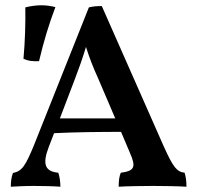

<svg xmlns="http://www.w3.org/2000/svg" viewBox="-20 -705 748 728"><path d="M128 -473C146 -549 165 -612 190 -678C175 -682 156 -685 137 -685C117 -685 96 -682 76 -677C77 -617 75 -548 69 -482C86 -474 103 -472 128 -473ZM680 -50C650 -54 637 -70 600 -152L366 -682C346 -682 334 -681 317 -677L109 -155C77 -77 64 -56 29 -49C23 -33 21 -15 21 3C40 2 74 0 107 0C140 0 186 1 209 3C209 -17 206 -35 201 -50C150 -55 140 -83 165 -148L185 -200C264 -204 357 -205 439 -205L472 -127C497 -71 490 -57 438 -50C432 -36 430 -19 430 3C455 1 529 0 561 0C593 0 661 1 687 3C687 -17 685 -33 680 -50ZM207 -256 265 -408C280 -447 293 -484 306 -527C319 -486 332 -452 352 -408L417 -256Z"/></svg>

Font: Vollkorn Semibold
Style: Regular
Weight: 600
Designer: Friedrich Althausen
Foundry: Friedrich Althausen
Version: Version 4.015;PS 004.015;hotconv 1.0.88;makeotf.lib2.5.64775